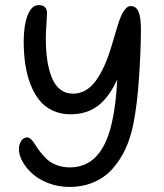

<svg xmlns="http://www.w3.org/2000/svg" viewBox="-20 -735 653 763"><path d="M255.9 7.8Q211.4 7.8 172.6 -7.1Q133.8 -22 108.6 -44.7Q83.5 -67.4 69.3 -93.3Q55.2 -119.1 55.2 -143.1Q55.2 -161.6 64.5 -175.3Q73.7 -189 87.9 -189Q96.2 -189 104.7 -180.2Q113.3 -171.4 121.1 -158.2Q128.9 -145 141.4 -129.4Q153.8 -113.8 168.2 -100.6Q182.6 -87.4 206.1 -78.6Q229.5 -69.8 257.8 -69.8Q383.8 -69.8 423.8 -244.1Q440.9 -315.9 445.8 -418.9Q413.1 -347.7 368.7 -314.2Q324.2 -280.8 259.8 -280.8Q219.7 -280.8 187.7 -296.4Q155.8 -312 134.8 -338.9Q113.8 -365.7 99.9 -403.3Q85.9 -440.9 80.1 -482.2Q74.2 -523.4 74.2 -570.8Q74.2 -633.3 89.8 -674.1Q105.5 -714.8 133.8 -714.8Q150.4 -714.8 158.7 -706.1Q167 -697.3 167 -683.1Q167 -674.3 164.6 -639.6Q162.1 -605 162.1 -581.1Q162.1 -533.2 168 -494.9Q173.8 -456.5 186 -426.3Q198.2 -396 219.5 -379.4Q240.7 -362.8 270 -362.8Q322.8 -362.8 360.1 -413.1Q397.5 -463.4 424.8 -557.1Q450.2 -646.5 461.4 -671.9Q479.5 -710.9 499 -710.9Q521.5 -710.9 530.8 -687.7Q540 -664.6 540 -618.2Q540 -539.1 532.5 -426.3Q524.9 -313.5 508.8 -236.8Q498 -185.1 478.3 -142.6Q458.5 -100.1 428.2 -65.4Q397.9 -30.8 354 -11.5Q310.1 7.8 255.9 7.8Z"/></svg>

Font: Shantell Sans Normal
Style: Regular
Weight: 400
Designer: Stephen Nixon, Anya Danilova, Shantell Martin
Foundry: Arrow Type
Version: Version 1.006;[559af2be0]